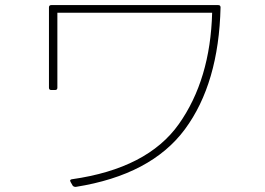

<svg xmlns="http://www.w3.org/2000/svg" viewBox="-20 -714 1040 753"><path d="M196 -361H181Q172 -361 172 -370V-685Q172 -694 181 -694H836Q845 -694 845 -685Q838 -387 705.5 -207.5Q573 -28 277 19Q269 19 265 14L257 0L255 -5Q255 -10 262 -11Q558 -53 681.5 -227.5Q805 -402 812 -664H205V-370Q205 -361 196 -361Z"/></svg>

Font: LINE Seed JP_TTF Thin
Style: Regular
Weight: 250
Designer: LY Corporation & Fontrix & Fontworks
Version: Version 1.008